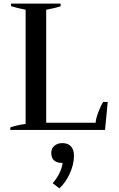

<svg xmlns="http://www.w3.org/2000/svg" viewBox="-20 -720 658 1064"><path d="M37 -14Q78 -28 122 -33V-666Q72 -676 41 -686V-700H316V-685Q285 -675 236 -666V-40H510Q511 -62 525.5 -100Q540 -138 552 -155H577L562 0H37ZM272 295Q292 273 307.5 243Q323 213 327 183Q264 183 264 128Q264 102 282 87.5Q300 73 325 73Q358 73 374 92Q390 111 390 143Q390 190 367 241Q344 292 309 324Z"/></svg>

Font: Trirong Medium
Style: Regular
Weight: 500
Designer: Katatrad Team
Foundry: CadsonDemak
Version: Version 1.001